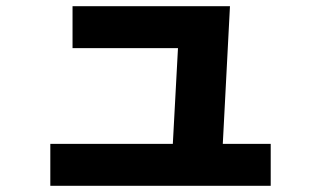

<svg xmlns="http://www.w3.org/2000/svg" viewBox="-20 -591 1040 622"><path d="M536 -53 559 -480 600 -435H215V-571H725L698 -53ZM143 11V-125H857V11Z"/></svg>

Font: M PLUS 2 Thin ExtraBold
Style: Regular
Weight: 800
Version: Version 1.001